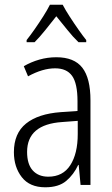

<svg xmlns="http://www.w3.org/2000/svg" viewBox="-20 -785 475 815"><path d="M219 -542Q295 -542 329.5 -497.5Q364 -453 364 -359V0H322L314 -85H312Q293 -44 261 -17Q229 10 172 10Q106 10 72.5 -33Q39 -76 39 -139Q39 -219 90.5 -260.5Q142 -302 238 -309L309 -314V-355Q309 -431 286 -463Q263 -495 214 -495Q161 -495 99 -461L81 -504Q112 -522 147 -532Q182 -542 219 -542ZM244 -267Q95 -257 95 -140Q95 -88 119 -61.5Q143 -35 185 -35Q247 -35 278.5 -84Q310 -133 310 -216V-272ZM246 -765Q258 -742 276.5 -713.5Q295 -685 314 -658Q333 -631 346 -615V-606H313Q290 -628 266 -658Q242 -688 219 -716Q197 -688 172.5 -657.5Q148 -627 127 -606H93V-615Q109 -635 127.5 -661.5Q146 -688 163.5 -715.5Q181 -743 192 -765Z"/></svg>

Font: Noto Sans Gurmukhi Condensed Light
Style: Regular
Weight: 300
Width: 3
Designer: Jelle Bosma - Monotype Design Team
Foundry: Monotype Imaging Inc.
Version: Version 2.004; ttfautohint (v1.8.4.7-5d5b)